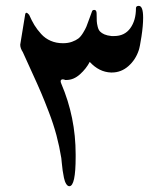

<svg xmlns="http://www.w3.org/2000/svg" viewBox="-20 -605 556 653"><path d="M237.3 -80.1V-71.3Q237.3 28.3 215.8 28.3Q210 28.3 205.1 20.5Q200.2 12.7 197.5 -0.2Q194.8 -13.2 193.1 -25.1Q191.4 -37.1 190.2 -50.5Q189 -64 188.5 -67.4Q182.1 -106.9 171.9 -145.3Q161.6 -183.6 146.2 -223.6Q130.9 -263.7 119.6 -290Q108.4 -316.4 87.4 -362.1Q66.4 -407.7 57.6 -427.7Q48.8 -440.9 48.8 -453.1L65.4 -554.7Q67.4 -568.4 79.1 -554.7Q87.9 -534.7 96.9 -519.8Q106 -504.9 119.9 -489.5Q133.8 -474.1 152.6 -466.1Q171.4 -458 194.3 -458Q211.4 -458 224.9 -462.9Q238.3 -467.8 246.3 -473.9Q254.4 -480 262.5 -493.2Q270.5 -506.3 273.9 -514.6Q277.3 -522.9 283.7 -541Q290 -559.1 293 -566.4Q294.4 -571.3 300.8 -571.3Q308.6 -571.3 308.6 -558.6Q308.6 -542 309.1 -533.2Q309.6 -524.4 312.3 -513.9Q314.9 -503.4 320.3 -497.8Q325.7 -492.2 335.2 -488Q344.7 -483.9 359.4 -482.4H368.2Q403.8 -482.4 423.1 -509Q442.4 -535.6 442.4 -577.1Q442.4 -585 452.1 -585Q466.8 -585 466.8 -544.9Q466.8 -517.6 461.2 -481.2Q455.6 -444.8 452.1 -434.6Q441.4 -401.9 416.7 -380.1Q392.1 -358.4 360.4 -358.4H357.4Q316.9 -359.9 285.2 -394.5Q273.4 -371.6 252 -352.3Q230.5 -333 206.1 -333H202.1Q192.9 -336.9 188.5 -333.7Q184.1 -330.6 188.5 -320.3Q237.3 -206.1 237.3 -80.1Z"/></svg>

Font: Noon
Style: Regular
Weight: 400
Designer: Mohammad Saleh Souzanchi
Foundry: Farsi Font Store
Version: Version 0.09